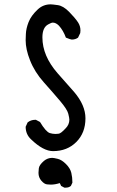

<svg xmlns="http://www.w3.org/2000/svg" viewBox="-20 -738 540 883"><path d="M282 125H276L261 117L255 104Q233 111 214 111Q210 111 197 110Q184 109 170.5 93.5Q157 78 157 57Q157 52 158.5 36.5Q160 21 182 2Q199 -12 220 -12Q227 -12 245.5 -7.5Q264 -3 283.5 16.5Q303 36 308 57Q313 78 313 102L306 117Q297 125 282 125ZM224 -43Q179 -43 123 -97Q98 -120 98 -155L107 -175Q122 -187 142 -187H145L164 -177Q191 -132 209 -126Q222 -122 235 -122Q239 -122 249.5 -123Q260 -124 282 -148Q299 -165 299 -188Q299 -195 294 -215Q289 -235 256.5 -273.5Q224 -312 181.5 -359.5Q139 -407 118 -461Q98 -511 98 -553Q98 -557 99 -582Q100 -607 111.5 -636.5Q123 -666 154 -695Q179 -718 213 -718Q220 -718 245.5 -714.5Q271 -711 298 -683.5Q325 -656 339 -635Q350 -618 350 -598L349 -586L339 -565Q327 -556 310 -556Q305 -556 283 -565Q271 -598 251 -620Q237 -634 223 -634Q216 -634 202 -626Q175 -612 175 -566Q175 -481 245 -401L321 -315Q373 -254 373 -194Q373 -127 331 -85Q289 -43 224 -43Z"/></svg>

Font: Xiaolai Mono SC
Style: Regular
Weight: 400
Monospace: yes
Designer: LXGW / Nozomi Seto
Version: Version 3.113;September 30, 2024